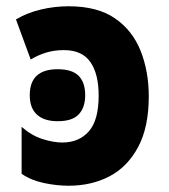

<svg xmlns="http://www.w3.org/2000/svg" viewBox="-20 -583 540 613"><path d="M199 10Q162 10 121 1.5Q80 -7 49 -28V-178Q81 -150 116 -139Q151 -128 179 -128Q232 -128 263.5 -163.5Q295 -199 295 -278Q295 -347 268.5 -385Q242 -423 184 -423Q153 -423 127 -415Q101 -407 78 -393L31 -521Q66 -542 110 -552.5Q154 -563 199 -563Q291 -563 347 -524.5Q403 -486 429 -420.5Q455 -355 455 -275Q455 -177 421 -113.5Q387 -50 329.5 -20Q272 10 199 10ZM164 -196Q121 -196 98 -217Q75 -238 75 -279Q75 -362 164 -362Q210 -362 231 -341Q252 -320 252 -279Q252 -240 231.5 -218Q211 -196 164 -196Z"/></svg>

Font: Noto Sans Mono ExtraCondensed Black
Style: Regular
Weight: 900
Width: 2
Designer: Monotype Design Team
Foundry: Monotype Imaging Inc.
Version: Version 2.014